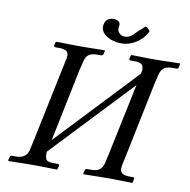

<svg xmlns="http://www.w3.org/2000/svg" viewBox="-88 -900 980 989"><g transform="rotate(10 402.0 -405.5)"><path d="M19 -2Q20.5 -12.2 23.9 -20Q23.9 -27.8 34.2 -27.8H58.1Q108.4 -29.3 119.1 -73.2Q121.1 -81.5 124.5 -97.9Q127.9 -114.3 129.9 -122.1L213.9 -524.9Q215.8 -533.2 219 -549.3Q222.2 -565.4 224.1 -573.2V-579.1Q225.1 -582 225.1 -586.9Q224.6 -602.5 214.1 -609.4Q203.6 -616.2 181.2 -617.2H169.9H157.2Q148.9 -617.2 148.9 -626V-627Q152.3 -636.7 153.8 -645Q154.8 -645 157.2 -645.5Q159.7 -646 161.1 -646Q162.6 -646 185.3 -645.5Q208 -645 237.1 -644.5Q266.1 -644 282.2 -644Q297.4 -644 327.6 -644.5Q357.9 -645 382.8 -645.5Q407.7 -646 409.2 -646Q411.1 -646 411.1 -643.1Q410.6 -640.1 409.2 -634Q407.7 -627.9 407.2 -625Q402.3 -617.2 396 -617.2H372.1Q345.7 -616.7 331.5 -606.2Q317.4 -595.7 312 -574.2Q310.5 -569.8 299.8 -524.9L221.2 -143.1L613.8 -559.1Q614.3 -561 615.5 -566.2Q616.7 -571.3 617.2 -573.2Q618.2 -575.2 618.2 -579.1Q618.2 -601.1 608.2 -608.6Q598.1 -616.2 574.2 -617.2H549.8Q545.9 -617.2 543.9 -619.1Q542 -623 542 -626Q546.4 -641.6 547.9 -645Q548.3 -645 550.3 -645.5Q552.2 -646 553.2 -646Q554.7 -646 574.2 -645.5Q593.8 -645 620.1 -644.5Q646.5 -644 664.1 -644H678.2Q693.8 -644 723.4 -644.8Q752.9 -645.5 776.9 -646.2Q800.8 -647 801.8 -647Q804.2 -644.5 804.2 -643.1L803.2 -636.2Q802.7 -634.3 802 -630.6Q801.3 -627 800.8 -625Q800.8 -624 799.1 -621.8Q797.4 -619.6 796.9 -619.1Q793 -617.2 790 -617.2H766.1Q739.3 -616.7 724.9 -605.7Q710.4 -594.7 705.1 -573.2Q703.6 -567.9 699.5 -550.8Q695.3 -533.7 692.9 -523.9L609.9 -121.1Q605.5 -103.5 600.1 -73.2Q599.1 -68.4 599.1 -58.1Q600.6 -29.3 642.1 -27.8H667Q669.9 -27.8 671.9 -25.9Q675.3 -24.4 673.8 -20Q673.3 -19 672.9 -16.4Q672.4 -13.7 671.9 -12.2Q671.4 -10.3 670.9 -6.6Q670.4 -2.9 669.9 -1L668.9 0Q668 1.5 667 2Q665.5 2 641.8 1.5Q618.2 1 588.4 0.5Q558.6 0 542 0Q526.4 0 495.8 0.5Q465.3 1 440.4 1.5Q415.5 2 414.1 2Q412.6 1.5 411.1 -2Q412.1 -4.4 413.6 -11Q415 -17.6 416 -20Q416.5 -21 417.5 -22.5Q418.5 -23.9 418.9 -24.7Q419.4 -25.4 419.9 -25.9Q423.8 -27.8 426.8 -27.8H451.2Q478.5 -28.3 492.7 -39.8Q506.8 -51.3 512.2 -74.2Q514.2 -82.5 517.8 -98.4Q521.5 -114.3 522.9 -121.1L602.1 -498L208 -81.1Q207.5 -80.1 207 -77.6Q206.5 -75.2 206.1 -74.2Q206.1 -46.9 213.6 -37.6Q221.2 -28.3 248 -27.8H272.9Q276.9 -27.8 278.8 -25.9Q281.7 -22.9 280.8 -19Q278.8 -7.3 275.9 0L272.9 2Q271.5 2 251.5 1.5Q231.4 1 204.6 0.5Q177.7 0 160.2 0H145Q129.4 0 99.6 0.5Q69.8 1 45.9 1.5Q22 2 21 2Q19 0 19 -2ZM488.8 -695.8Q444.8 -695.8 413.3 -714.6Q381.8 -733.4 379.9 -762.2Q379.9 -810.1 424.8 -813H433.1Q445.8 -811.5 453.4 -805.4Q460.9 -799.3 461.9 -791Q462.4 -786.1 460 -775.9V-770V-765.1Q461.4 -752.4 471.2 -744.1Q481 -732.9 501 -732.9Q516.6 -732.9 539.1 -749Q543.5 -755.4 565.2 -775.6Q586.9 -795.9 596.2 -803.2Q608.4 -799.8 620.1 -783.2L618.2 -777.8Q599.6 -741.2 563.2 -718.5Q526.9 -695.8 488.8 -695.8Z"/></g></svg>

Font: Common Serif News
Style: Italic
Weight: 450
Italic angle: -12°
Designer: Philipp H. Poll, Khaled Hosny
Foundry: Stefan Peev, Context Ltd.
Version: Version 1.026